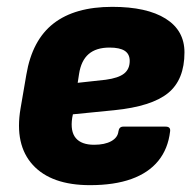

<svg xmlns="http://www.w3.org/2000/svg" viewBox="-20 -529 570 561"><path d="M243 12Q130 12 76 -47Q22 -106 40 -212L57 -311Q74 -412 136.5 -460.5Q199 -509 308 -509Q409 -509 464 -474.5Q519 -440 519 -376Q519 -296 471 -257Q423 -218 314 -207L193 -195L191 -185Q185 -145 201.5 -125.5Q218 -106 255 -106Q286 -106 305 -116.5Q324 -127 326 -145Q328 -159 340 -159H464Q479 -159 477 -145Q471 -94 442.5 -59Q414 -24 364 -6Q314 12 243 12ZM207 -287 289 -296Q326 -301 342.5 -314Q359 -327 359 -351Q359 -371 344.5 -380.5Q330 -390 300 -390Q261 -390 239 -371Q217 -352 211 -313Z"/></svg>

Font: Sofia Sans Black
Style: Italic
Weight: 900
Italic angle: -9°
Version: Version 4.100-B